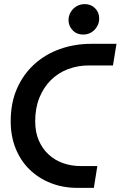

<svg xmlns="http://www.w3.org/2000/svg" viewBox="-20 -913 586 933"><path d="M357 0Q286 0 226.5 -23.5Q167 -47 123.5 -89.5Q80 -132 56 -191.5Q32 -251 32 -324Q32 -413 62.5 -482.5Q93 -552 147 -601Q201 -650 272 -675Q343 -700 423 -700H546L529 -595H412Q358 -595 310.5 -577Q263 -559 227.5 -524Q192 -489 171.5 -438.5Q151 -388 151 -324Q151 -271 168.5 -230.5Q186 -190 216.5 -162Q247 -134 287 -120Q327 -106 373 -106H453L436 0ZM384 -745Q353 -745 333 -766Q313 -787 313 -815Q313 -836 323.5 -854Q334 -872 352 -882.5Q370 -893 392 -893Q422 -893 442 -873Q462 -853 462 -823Q462 -802 451.5 -784Q441 -766 423.5 -755.5Q406 -745 384 -745Z"/></svg>

Font: MuseoModerno Medium
Style: Italic
Weight: 500
Italic angle: -9°
Designer: Pablo Cosgaya, Héctor Gatti, Marcela Romero, and the Authors of The MuseoModerno Project.
Foundry: Omnibus-Type Team
Version: Version 1.003